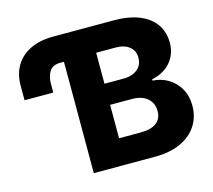

<svg xmlns="http://www.w3.org/2000/svg" viewBox="-101 -830 1059 953"><g transform="rotate(-15 428.0 -353.5)"><path d="M176.8 -483.4V-438.5H29.3V-513.7Q29.3 -573.2 55.9 -616.9Q82.5 -660.6 131.8 -683.8Q181.2 -707 248 -707H559.6Q637.2 -707 691.2 -684.8Q745.1 -662.6 772.5 -622.1Q799.8 -581.5 799.8 -527.3Q799.8 -487.8 783.2 -456.1Q766.6 -424.3 736.8 -403.6Q707 -382.8 668 -375V-368.2Q710.9 -366.2 747.3 -344.7Q783.7 -323.2 805.4 -285.2Q827.1 -247.1 827.1 -197.3Q827.1 -139.6 798.1 -95Q769 -50.3 713.9 -25.1Q658.7 0 582 0H267.6V-572.3H248Q209 -572.3 192.9 -546.6Q176.8 -521 176.8 -483.4ZM653.3 -215.8Q653.3 -257.8 624.5 -282.2Q595.7 -306.6 545.9 -306.6H433.6V-134.8H543Q598.6 -134.8 626 -155.8Q653.3 -176.8 653.3 -215.8ZM629.9 -496.1Q629.9 -532.2 604.2 -553.2Q578.6 -574.2 534.2 -574.2H433.6V-415H532.2Q575.7 -415 602.8 -436.8Q629.9 -458.5 629.9 -496.1Z"/></g></svg>

Font: Pretendard JP ExtraBold
Style: Regular
Weight: 800
Designer: Base glyphs from Inter by Rasmus Andersson; Hangeul glyphs from Noto Sans CJK(Source Han Sans) by Jang Soo-young and Kan
Foundry: Kil Hyung-jin
Version: Version 1.309